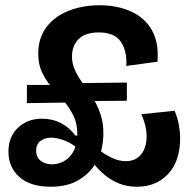

<svg xmlns="http://www.w3.org/2000/svg" viewBox="-20 -694 725 728"><path d="M172 14Q95 14 53.5 -23Q12 -60 12 -119Q12 -176 48.5 -210Q85 -244 139 -244Q217 -244 266 -180H273V-185Q273 -225 259.5 -253Q246 -281 227 -305L82 -303V-372H169Q150 -396 137.5 -424Q125 -452 125 -491Q125 -550 156 -591Q187 -632 240 -653Q293 -674 358 -674Q425 -674 477 -650.5Q529 -627 556 -579.5Q583 -532 577 -460L459 -444Q462 -501 438 -536Q414 -571 355 -571Q303 -571 278 -545.5Q253 -520 253 -480Q253 -452 264.5 -427.5Q276 -403 293 -379L461 -381V-312L339 -311Q353 -286 362.5 -256Q372 -226 372 -189Q372 -153 363 -120Q382 -106 406.5 -94.5Q431 -83 457 -83Q495 -83 515.5 -109Q536 -135 536 -179Q536 -216 516 -261L642 -274Q653 -248 658 -221Q663 -194 663 -171Q663 -83 617.5 -34.5Q572 14 500 14Q460 14 429.5 1Q399 -12 376.5 -31Q354 -50 339 -69Q316 -33 275 -9.5Q234 14 172 14ZM117 -123Q117 -99 133.5 -85Q150 -71 178 -71Q206 -71 230.5 -88Q255 -105 266 -138Q242 -156 217 -164Q192 -172 174 -172Q150 -172 133.5 -159.5Q117 -147 117 -123Z"/></svg>

Font: Bricolage Grotesque 96pt SemiBold
Style: Regular
Weight: 600
Designer: Mathieu Triay
Foundry: Atelier Triay
Version: Version 1.001; ttfautohint (v1.8.4.7-5d5b);gftools[0.9.33.de